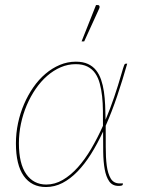

<svg xmlns="http://www.w3.org/2000/svg" viewBox="-20 -746 574 772"><path d="M44 0ZM473.5 -3.5Q472.5 1.5 456.5 1.5Q432 1.5 419.2 -16.8Q406.5 -35 401 -65.2Q395.5 -95.5 395 -135Q394.5 -174.5 394.5 -217Q371.5 -167.5 345.8 -126.5Q320 -85.5 291.2 -56Q262.5 -26.5 231 -10.2Q199.5 6 164.5 6Q107 6 75.5 -38.5Q44 -83 44 -169.5Q44 -210.5 52.5 -250.8Q61 -291 76.8 -327.5Q92.5 -364 114.2 -395.2Q136 -426.5 162.8 -449.2Q189.5 -472 220.5 -485Q251.5 -498 285 -498Q313.5 -498 333.2 -489Q353 -480 366 -463.8Q379 -447.5 386.5 -425.5Q394 -403.5 397.8 -377.8Q401.5 -352 402.8 -323Q404 -294 404.5 -264.5Q423.5 -309.5 439.2 -356Q455 -402.5 468 -448Q472 -462.5 474.8 -471Q477.5 -479.5 479.2 -483.8Q481 -488 482.5 -489Q484 -490 486 -490H491.5Q472.5 -423 451.2 -360Q430 -297 405 -240.5Q405.5 -196.5 405.2 -154.8Q405 -113 409.2 -80.5Q413.5 -48 425.2 -28.2Q437 -8.5 461 -8.5H474.5ZM166 -4Q200.5 -4 232.2 -22.5Q264 -41 292.8 -73Q321.5 -105 346.8 -148Q372 -191 394 -240Q394 -270.5 393.8 -301Q393.5 -331.5 390.5 -359Q387.5 -386.5 381.2 -410Q375 -433.5 363 -451Q351 -468.5 331.8 -478.2Q312.5 -488 284.5 -488Q253 -488 224 -475.5Q195 -463 169.5 -440.8Q144 -418.5 123.2 -388.2Q102.5 -358 87.5 -322.8Q72.5 -287.5 64.2 -248.5Q56 -209.5 56 -170Q56 -88 85.5 -46Q115 -4 166 -4ZM308 -579.5 366 -725.5H374.5Q378.5 -725.5 380 -721.5Q381.5 -717.5 379 -712L318.5 -579.5Z"/></svg>

Font: Lato Hairline
Style: Italic
Weight: 100
Italic angle: -7°
Designer: Lukasz Dziedzic
Foundry: tyPoland Lukasz Dziedzic
Version: Version 2.007; 2014-02-27